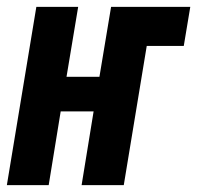

<svg xmlns="http://www.w3.org/2000/svg" viewBox="-39 -540 575 560"><path d="M-19 0 67 -520H189L155 -316H251L285 -520H516L497 -406H389L322 0H199L234 -215H138L103 0Z"/></svg>

Font: Iosevka Curly Heavy
Style: Italic
Weight: 900
Italic angle: -9°
Monospace: yes
Designer: Belleve Invis
Foundry: Belleve Invis
Version: Version 22.1.2; ttfautohint (v1.8.4)